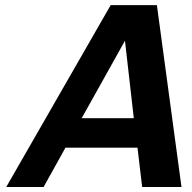

<svg xmlns="http://www.w3.org/2000/svg" viewBox="-20 -743 762 763"><path d="M419.9 -722.7H603.5L701.2 0H544.9L526.4 -156.2H240.2L153.3 0H4.9ZM304.7 -273.4H511.7L476.6 -581.1Z"/></svg>

Font: FreeUniversal
Style: BoldItalic
Weight: 700
Italic angle: -11°
Version: Version 1.001 March 22, 2017